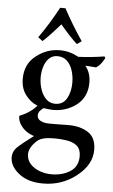

<svg xmlns="http://www.w3.org/2000/svg" viewBox="-61 -713 595 1007"><g transform="rotate(5 236.5 -209.0)"><path d="M342 -507 318 -490Q283 -521 228 -586Q168 -517 137 -490L113 -508Q167 -584 214 -672H242Q287 -588 342 -507ZM140 -150Q103 -165 77 -199.5Q51 -234 51 -284Q51 -362 108 -406Q164 -450 232 -450H233Q284 -450 331 -424Q399 -427 468 -438L473 -430Q453 -391 429 -377L372 -381Q401 -346 401 -294Q401 -219 348 -177Q294 -135 223 -135Q213 -135 173 -140Q146 -121 146 -101Q146 -80 165.5 -71Q185 -62 209 -62Q219 -62 240 -62Q261 -62 282 -62.5Q303 -63 312 -63Q374 -63 415.5 -36Q457 -9 457 55Q457 133 381 193Q304 254 205 254Q124 254 77 216Q30 179 29 132Q29 99 54 76Q76 55 136 10Q87 -5 62 -45Q50 -65 50 -84Q50 -86 50 -89Q107 -111 140 -150ZM312 -286Q312 -319 302.5 -349.5Q293 -380 273 -399Q253 -418 222 -418Q196 -418 178.5 -401Q161 -384 152.5 -356.5Q144 -329 144 -300Q144 -268 154 -237.5Q164 -207 183.5 -187.5Q203 -168 233 -168Q274 -169 293 -204Q312 -239 312 -286ZM384 95Q384 60 365.5 42.5Q347 25 314.5 19Q282 13 241 13Q179 13 155 34Q113 71 113 107Q113 137 132.5 158.5Q152 180 182 191Q212 202 244 202Q302 202 343 175.5Q384 149 384 95Z"/></g></svg>

Font: Shafarik
Style: Regular
Weight: 400
Version: Version 1.001; ttfautohint (v1.8.4.7-5d5b)